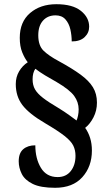

<svg xmlns="http://www.w3.org/2000/svg" viewBox="-20 -780 514 913"><path d="M242 113Q173 113 135.5 94.5Q98 76 83.5 47Q69 18 69 -13Q69 -52 90.5 -70.5Q112 -89 148 -89Q148 -26 174.5 18Q201 62 254 62Q294 62 316.5 33.5Q339 5 339 -39Q339 -66 328.5 -87.5Q318 -109 287 -133.5Q256 -158 193 -195Q118 -239 86.5 -280.5Q55 -322 55 -380Q55 -414 71 -441Q87 -468 112 -484Q97 -503 85.5 -531.5Q74 -560 74 -600Q74 -676 123 -718Q172 -760 248 -760Q325 -760 364.5 -728.5Q404 -697 404 -653Q404 -624 382.5 -603.5Q361 -583 321 -583Q321 -612 314.5 -640.5Q308 -669 291 -688Q274 -707 244 -707Q207 -707 184.5 -682Q162 -657 162 -612Q162 -563 187.5 -538.5Q213 -514 260 -489Q324 -454 363.5 -425Q403 -396 422 -365Q441 -334 441 -292Q441 -254 424.5 -222Q408 -190 385 -172Q400 -151 408.5 -124Q417 -97 417 -64Q417 12 371.5 62.5Q326 113 242 113ZM344 -207Q348 -216 351 -230Q354 -244 354 -260Q354 -294 333 -323.5Q312 -353 249 -390Q220 -406 194.5 -421.5Q169 -437 148 -453Q135 -434 135 -403Q135 -375 146.5 -355Q158 -335 184.5 -314.5Q211 -294 257 -267Q288 -248 308.5 -233Q329 -218 344 -207Z"/></svg>

Font: Noto Serif Khmer Condensed
Style: Bold
Weight: 700
Width: 3
Designer: Danh Hong and the Monotype Design Team
Foundry: Monotype Imaging Inc.
Version: Version 2.004; ttfautohint (v1.8.4.7-5d5b)